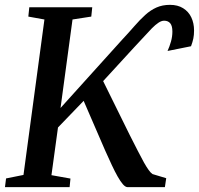

<svg xmlns="http://www.w3.org/2000/svg" viewBox="-26 -773 821 793"><path d="M-5.5 0 -1 -36 71 -50.5 157.5 -692.5 91 -704.5 95 -743H355L351 -704.5L273.5 -692.5L224 -327L477.5 -608Q506 -638.5 529 -665Q552 -691.5 573.8 -711.2Q595.5 -731 620.2 -742Q645 -753 676 -753Q708 -753 730.2 -739.2Q752.5 -725.5 764 -701.5Q775.5 -677.5 775.5 -647Q775.5 -628.5 772.5 -614Q769.5 -599.5 763 -582L666 -562.5Q674.5 -581 680.2 -601.5Q686 -622 686 -642.5Q686 -666.5 677 -677Q668 -687.5 652 -687.5Q641 -687.5 628.5 -679.2Q616 -671 601.2 -656Q586.5 -641 568.5 -621Q550.5 -601 528 -577.5L400 -438L509.5 -216Q529 -178 543.2 -149.8Q557.5 -121.5 568.5 -102Q579.5 -82.5 588 -70.8Q596.5 -59 604 -54L660.5 -37L655 0H500.5Q491.5 -0.5 481.5 -12Q471.5 -23.5 460 -43.8Q448.5 -64 435.8 -91.2Q423 -118.5 408.5 -151L319.5 -356.5L213.5 -246.5L186.5 -49.5L265 -35.5L261.5 0Z"/></svg>

Font: Merriweather 48pt Medium
Style: Italic
Weight: 500
Italic angle: -7.8°
Version: Version 2.101